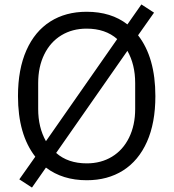

<svg xmlns="http://www.w3.org/2000/svg" viewBox="-20 -799 782 865"><path d="M124 46 67 9 139 -93Q61 -193 61 -366Q61 -487 99 -572.5Q137 -658 206.5 -702Q276 -746 370 -746Q481 -746 554 -689L617 -779L674 -742L602 -640Q680 -540 680 -366Q680 -245 642 -160Q604 -75 534.5 -31Q465 13 371 13Q262 13 187 -44ZM508 -623Q455 -670 370 -670Q306 -670 256.5 -640Q207 -610 179.5 -554Q152 -498 152 -425V-308Q152 -225 187 -163ZM589 -308V-425Q589 -508 554 -570L233 -110Q286 -63 371 -63Q435 -63 484.5 -93Q534 -123 561.5 -179Q589 -235 589 -308Z"/></svg>

Font: IBM Plex Sans JP
Style: Regular
Weight: 400
Designer: Mike Abbink; Paul van der Laan; Pieter van Rosmalen; Wujin Sim; Yejin Wi; Jinhee Kim; Boomi Park; Yona Kim; Kichan Ma
Foundry: Sandoll Inc.
Version: Version 1.000